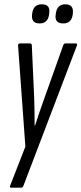

<svg xmlns="http://www.w3.org/2000/svg" viewBox="-20 -688 379 893"><path d="M32 185Q24 185 27 176L98 -6L64 -477Q64 -486 73 -486H120Q128 -486 128 -477L139 -233Q140 -202 140.5 -169Q141 -136 141 -104H143Q153 -136 164.5 -169Q176 -202 187 -233L274 -477Q277 -486 284 -486H332Q341 -486 338 -477L89 176Q85 185 78 185ZM274 -579Q233 -579 239 -620L240 -627Q246 -668 284 -668Q323 -668 319 -627L318 -619Q312 -579 274 -579ZM164 -579Q125 -579 129 -620L130 -627Q136 -668 174 -668Q215 -668 209 -627L208 -619Q202 -579 164 -579Z"/></svg>

Font: Sofia Sans Extra Condensed
Style: Italic
Weight: 400
Italic angle: -9°
Designer: Botio Nikoltchev, Ani Petrova
Foundry: lettersoup
Version: Version 4.101; ttfautohint (v1.8.4.7-5d5b)